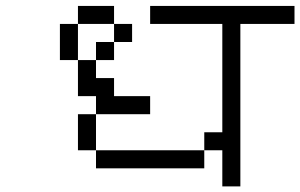

<svg xmlns="http://www.w3.org/2000/svg" viewBox="-20 -708 1040 665"><path d="M500 -312.5V-375H375V-437.5H312.5V-500H250Q250 -500 250 -375H312.5V-312.5H250Q250 -312.5 250 -187.5H312.5V-125H687.5V-187.5H312.5Q312.5 -187.5 312.5 -312.5ZM437.5 -562.5V-625H375V-562.5H312.5V-500H375V-562.5ZM1000 -625V-687.5H500V-625H750Q750 -625 750 -250H687.5V-187.5H750Q750 -187.5 750 -62.5H812.5V-625ZM250 -500Q250 -500 250 -625H187.5Q187.5 -625 187.5 -500ZM250 -625H375V-687.5H250Z"/></svg>

Font: UnifontExMono
Style: Regular
Weight: 500
Version: Version 15.0.06